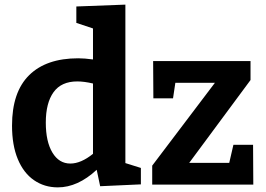

<svg xmlns="http://www.w3.org/2000/svg" viewBox="-20 -798 1148 830"><path d="M522 -93 589 -72V-1L413 7L398 -64Q316 12 230 12Q172 12 127 -19Q82 -50 57 -110Q32 -170 32 -255Q32 -400 106 -473Q180 -546 318 -546Q345 -546 382 -541V-675L310 -699V-770L522 -778ZM284 -91Q330 -91 382 -133V-437Q344 -446 314 -446Q245 -446 211.5 -399.5Q178 -353 178 -268Q178 -186 206.5 -138.5Q235 -91 284 -91ZM989 -172H1074L1075 0H638V-82L909 -440H738L728 -373H643L642 -534H1063V-452L798 -94H971Z"/></svg>

Font: Bitter Pro
Style: Bold
Weight: 700
Designer: Sol Matas, and Bitter project Authors
Foundry: Sol Matas
Version: Version 1.010